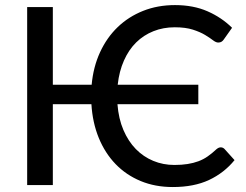

<svg xmlns="http://www.w3.org/2000/svg" viewBox="-20 -746 993 774"><path d="M870 -152Q878.5 -152 885 -145.5L925.5 -100.5Q883.5 -49 822.8 -20.5Q762 8 676.5 8Q605.5 8 547 -16.2Q488.5 -40.5 446 -84.5Q403.5 -128.5 378.2 -190Q353 -251.5 348.5 -326H193V0H89.5V-717.5H193V-404.5H349.5Q356 -476 383.2 -535.2Q410.5 -594.5 454.5 -636.8Q498.5 -679 557 -702.2Q615.5 -725.5 685.5 -725.5Q759.5 -725.5 816.5 -700.5Q873.5 -675.5 915.5 -634L881.5 -586Q878 -581 873 -577.8Q868 -574.5 859.5 -574.5Q850.5 -574.5 838.2 -584Q826 -593.5 806.5 -605.2Q787 -617 757.5 -626.5Q728 -636 684.5 -636Q638 -636 598.5 -620.2Q559 -604.5 529 -575Q499 -545.5 479.8 -502.2Q460.5 -459 454.5 -404.5H779.5V-326H453.5Q458 -267.5 477.5 -222Q497 -176.5 527.5 -145.2Q558 -114 597.8 -97.5Q637.5 -81 683 -81Q712.5 -81 736.2 -84.8Q760 -88.5 780 -96Q800 -103.5 817.2 -115.5Q834.5 -127.5 852 -144Q856 -147.5 860.5 -149.8Q865 -152 870 -152Z"/></svg>

Font: Lato Medium
Style: Regular
Weight: 500
Designer: Lukasz Dziedzic
Foundry: tyPoland Lukasz Dziedzic
Version: Version 2.006; 2014-01-15